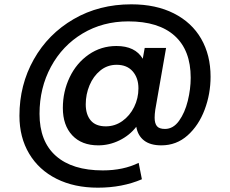

<svg xmlns="http://www.w3.org/2000/svg" viewBox="-20 -666 1065 889"><path d="M588 -646Q702 -646 785 -604Q868 -562 911.5 -486.5Q955 -411 955 -311Q955 -231 927.5 -158Q900 -85 848.5 -39Q797 7 727 7Q676 7 647 -15.5Q618 -38 611 -79Q580 -39 533 -16Q486 7 435 7Q358 7 314.5 -39.5Q271 -86 271 -166Q271 -242 302.5 -308Q334 -374 391 -413.5Q448 -453 519 -453Q606 -453 641 -394L650 -444H749L699 -158Q696 -137 696 -121Q696 -95 706.5 -82Q717 -69 744 -69Q782 -69 809 -106.5Q836 -144 849.5 -199Q863 -254 863 -306Q863 -433 789 -500Q715 -567 574 -567Q456 -567 362.5 -511Q269 -455 216 -357Q163 -259 163 -139Q163 -11 239 56Q315 123 456 123Q551 123 622 88L637 164Q546 203 433 203Q324 203 242 162Q160 121 115 45.5Q70 -30 70 -130Q70 -273 136.5 -391Q203 -509 321 -577.5Q439 -646 588 -646ZM470 -81Q512 -81 546.5 -105.5Q581 -130 601 -170.5Q621 -211 621 -257Q621 -305 594.5 -335.5Q568 -366 520 -366Q477 -366 444.5 -339.5Q412 -313 394.5 -271Q377 -229 377 -183Q377 -136 400 -108.5Q423 -81 470 -81Z"/></svg>

Font: A Bank Premium Med
Style: Regular
Weight: 500
Designer: Ninad Kale (Devanagari), Jonny Pinhorn (Latin), Htun Naung (Myanmar)
Foundry: Indian Type Foundry
Version: 4.004